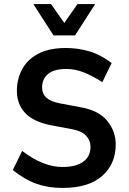

<svg xmlns="http://www.w3.org/2000/svg" viewBox="-20 -914 632 944"><path d="M287 10Q217 10 159 -10.5Q101 -31 43 -78L89 -172Q143 -131 192 -112Q241 -93 287 -93Q354 -93 389.5 -119Q425 -145 425 -192Q425 -224 403 -247Q381 -270 338 -278L237 -297Q145 -314 104 -358Q63 -402 63 -467Q63 -525 88.5 -573Q114 -621 167.5 -649.5Q221 -678 304 -678Q362 -678 418 -662Q474 -646 529 -604L483 -510Q437 -540 393.5 -557.5Q350 -575 306 -575Q246 -575 216.5 -550.5Q187 -526 187 -484Q187 -452 209 -433Q231 -414 274 -406L375 -387Q466 -371 507.5 -319.5Q549 -268 549 -205Q549 -107 482 -48.5Q415 10 287 10ZM243 -740 144 -894H231L296 -801L361 -894H448L349 -740Z"/></svg>

Font: Gantari SemiBold
Style: Regular
Weight: 600
Designer: Anugrah Pasau
Foundry: Lafontype
Version: Version 1.000; ttfautohint (v1.8.3)